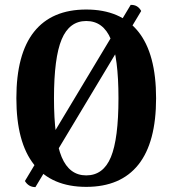

<svg xmlns="http://www.w3.org/2000/svg" viewBox="-20 -751 702 786"><path d="M82 -10 515 -731Q544 -732 558 -706L125 15Q97 15 82 -10ZM333 14Q192 14 119.5 -77Q47 -168 47 -349Q47 -530 119.5 -621Q192 -712 333 -712Q474 -712 546.5 -621Q619 -530 619 -349Q619 -168 546.5 -77Q474 14 333 14ZM333 -33Q403 -33 434 -108Q465 -183 465 -349Q465 -515 434 -590Q403 -665 333 -665Q264 -665 232.5 -590Q201 -515 201 -349Q201 -183 232.5 -108Q264 -33 333 -33Z"/></svg>

Font: Arima Thin
Style: Regular
Weight: 100
Designer: Joana Correia and Natanael Gama
Foundry: NDISCOVER
Version: Version 1.101;gftools[0.9.23]